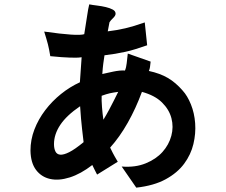

<svg xmlns="http://www.w3.org/2000/svg" viewBox="-20 -755 1040 882"><path d="M364 -102Q362 -120 357 -162.5Q352 -205 348 -267Q286 -225 257 -181.5Q228 -138 228 -93Q228 -73 234.5 -59.5Q241 -46 256.5 -44.5Q272 -43 298 -56Q324 -69 364 -102ZM455 -205Q469 -228 481 -250.5Q493 -273 502 -291Q511 -309 516.5 -320Q522 -331 523 -333Q500 -330 484.5 -326.5Q469 -323 447 -315Q446 -296 448.5 -263.5Q451 -231 455 -205ZM567 -509 672 -472Q670 -455 669 -447Q668 -439 664 -429Q715 -418 751 -397Q787 -376 819 -339Q841 -315 857 -275.5Q873 -236 876.5 -189Q880 -142 868.5 -93.5Q857 -45 826 -3Q795 39 741 68.5Q687 98 606 107L539 10Q601 15 649 -4.5Q697 -24 726.5 -57Q756 -90 767 -131Q778 -172 767.5 -212Q757 -252 724 -284.5Q691 -317 632 -333Q604 -257 567 -191.5Q530 -126 486 -77Q500 -48 506.5 -37Q513 -26 521 -12L426 47Q420 36 415 25.5Q410 15 404 3Q351 44 300.5 60Q250 76 210 67Q170 58 145.5 25.5Q121 -7 120 -63Q120 -113 138 -160Q156 -207 187.5 -248.5Q219 -290 260 -323Q301 -356 347 -377Q349 -406 351 -434.5Q353 -463 355 -492Q341 -490 328 -490Q315 -490 299 -490.5Q283 -491 262 -492.5Q241 -494 211 -497Q208 -515 205.5 -527.5Q203 -540 200 -552Q197 -564 193 -577Q189 -590 183 -610Q337 -588 367 -598Q376 -652 380.5 -684Q385 -716 390 -735Q405 -732 426 -729.5Q447 -727 466 -722.5Q485 -718 498 -711Q511 -704 511 -692Q511 -683 499.5 -672Q488 -661 483 -653L475 -611Q517 -616 555.5 -625Q594 -634 645 -652L656 -547Q627 -537 603 -529.5Q579 -522 556 -517Q533 -512 509.5 -508Q486 -504 460 -501Q457 -481 454.5 -463Q452 -445 450 -415Q459 -417 472.5 -420Q486 -423 500 -426Q514 -429 528.5 -430.5Q543 -432 554 -431Q560 -445 562 -464.5Q564 -484 567 -509Z"/></svg>

Font: D2Coding ligature
Style: Bold
Weight: 700
Monospace: yes
Designer: Yong-Rak Park; Jeong-Hwan Yoon; Sang-Min Lee;
Foundry: NHN Corporation
Version: Version 1.3.2; Build 20180524